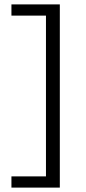

<svg xmlns="http://www.w3.org/2000/svg" viewBox="-20 -731 391 873"><path d="M252 -711V122H32V71H189V-660H32V-711Z"/></svg>

Font: EauTestSC
Style: Regular
Weight: 400
Designer: Christian Thalmann (Catharsis Fonts)
Version: Version 0.001;PS 000.001;hotconv 1.0.88;makeotf.lib2.5.64775